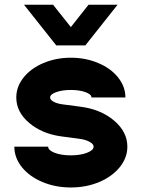

<svg xmlns="http://www.w3.org/2000/svg" viewBox="-20 -787 607 823"><path d="M221.2 -592.3 83 -766.6H207.5L283.7 -670.9L359.4 -766.6H483.9L345.7 -592.3ZM41.5 -158.2H186.5Q186.5 -142.6 214.8 -131.8Q243.2 -121.1 283.7 -121.1Q324.2 -121.1 352.8 -132.1Q381.3 -143.1 381.3 -158.2Q381.3 -169.9 363.5 -179.4Q345.7 -189 317.9 -192.4L244.6 -202.1Q161.1 -212.9 105.5 -259.8Q49.8 -306.6 49.8 -369.1Q49.8 -415.5 81.1 -454.8Q112.3 -494.1 166.3 -516.8Q220.2 -539.6 283.7 -539.6Q347.2 -539.6 401.1 -516.8Q455.1 -494.1 486.3 -454.8Q517.6 -415.5 517.6 -369.1H372.1Q372.1 -382.8 346.2 -392.1Q320.3 -401.4 283.7 -401.4Q247.1 -401.4 220.9 -392.1Q194.8 -382.8 194.8 -369.1Q194.8 -358.9 210.4 -350.6Q226.1 -342.3 250.5 -339.4L324.7 -329.6Q411.1 -318.8 468.5 -270.5Q525.9 -222.2 525.9 -158.2Q525.9 -110.8 493.4 -70.6Q460.9 -30.3 405.3 -6.8Q349.6 16.6 283.7 16.6Q217.8 16.6 161.9 -6.8Q106 -30.3 73.7 -70.6Q41.5 -110.8 41.5 -158.2Z"/></svg>

Font: Basically A Sans Serif
Style: Bold
Weight: 700
Designer: Hyung-Suk Kim
Foundry: Mental Design
Version: 1.000